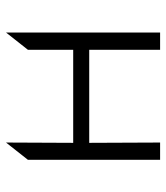

<svg xmlns="http://www.w3.org/2000/svg" viewBox="22 -562 540 623"><g transform="rotate(-90 291.5 -250.0)"><path d="M85 0V-429L141 -500L140 -282H442V-429L498 -500V0H442V-230H140L141 0Z"/></g></svg>

Font: Geologica-Sharp
Style: Regular
Weight: 100
Designer: Sindre Bremnes, Frode Helland
Foundry: Monokrom Skriftforlag AS
Version: Version 1.010;gftools[0.9.28]